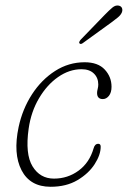

<svg xmlns="http://www.w3.org/2000/svg" viewBox="-20 -690 477 717"><path d="M284.5 -431.5Q239 -431.5 197.2 -402.5Q155.5 -373.5 125.8 -323.2Q96 -273 87 -209.5Q73.5 -114.5 101.5 -68.8Q129.5 -23 181.5 -23Q233 -23 273.5 -52.8Q314 -82.5 329.5 -136Q334 -153 347 -153Q356 -153 356 -142Q356 -112 333.5 -77Q311 -42 269.2 -17.2Q227.5 7.5 169 7.5Q92.5 7.5 60.5 -54.2Q28.5 -116 49.5 -215.5Q64 -283 99.5 -337.8Q135 -392.5 185.8 -425Q236.5 -457.5 296 -457.5Q346 -457.5 371.2 -430.2Q396.5 -403 396.5 -366Q396.5 -344.5 386.8 -332.2Q377 -320 364 -320Q342.5 -320 342.5 -343Q342.5 -349.5 344.8 -358Q347 -366.5 347 -374.5Q347 -399.5 330.5 -415.5Q314 -431.5 284.5 -431.5ZM370.5 -634Q388 -652 399.8 -661.8Q411.5 -671.5 423.5 -669Q432.5 -667 435.5 -659.8Q438.5 -652.5 435 -643.5Q431 -634 420.5 -625.2Q410 -616.5 397 -607L288.5 -528.5Q281 -523.5 277 -528Q274.5 -530.5 276.5 -534.5Q278.5 -538.5 281.5 -542Z"/></svg>

Font: Fraunces 9pt SuperSoft Thin
Style: Italic
Weight: 100
Italic angle: -16°
Version: Version 1.000;[0bf87f6ff]